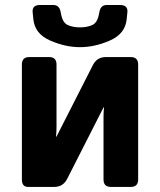

<svg xmlns="http://www.w3.org/2000/svg" viewBox="-20 -738 632 758"><path d="M91.3 0Q66.4 0 66.4 -29.3V-483.4Q66.4 -512.7 95.7 -512.7H173.8Q203.1 -512.7 203.1 -483.4V-237.8Q203.1 -218.3 201.2 -198.7H203.1L346.7 -481Q362.8 -512.7 397.9 -512.7H496.1Q525.4 -512.7 525.4 -483.4V-29.3Q525.4 0 496.1 0H418Q388.7 0 388.7 -29.3V-274.9Q388.7 -294.9 390.6 -314H388.7L245.1 -31.7Q229 0 193.8 0ZM108.9 -689.5Q106 -718.3 138.2 -718.3H190.4Q213.9 -718.3 219.2 -691.9L221.7 -679.7Q228 -647.5 248.5 -638.7Q269 -629.9 295.9 -629.9Q322.8 -629.9 343.3 -638.7Q363.8 -647.5 370.1 -679.7L372.6 -691.9Q377.9 -718.3 401.4 -718.3H453.6Q485.8 -718.3 482.9 -689.5L480 -661.1Q474.1 -604.5 414.1 -578.1Q354 -551.8 295.9 -551.8Q237.8 -551.8 177.7 -578.1Q117.7 -604.5 111.8 -661.1Z"/></svg>

Font: Istok Web
Style: Bold
Weight: 700
Designer: Andrey V. Panov
Foundry: Andrey V. Panov
Version: Version 1.0.2g